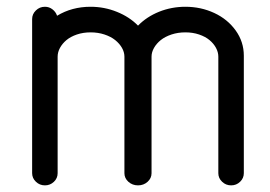

<svg xmlns="http://www.w3.org/2000/svg" viewBox="-20 -559 813 579"><path d="M715.3 -36.9Q715.3 -21.7 704.1 -10.9Q692.9 0 677 0Q661.1 0 649.8 -10.9Q638.4 -21.7 638.4 -36.6V-388.2Q638.4 -401.6 631.3 -414.7Q624.3 -427.7 611.8 -438.1Q599.4 -448.5 580.3 -455Q561.3 -461.4 539.1 -461.4Q516.6 -461.4 497.2 -455Q477.8 -448.5 464.8 -438.1Q451.9 -427.7 444.5 -414.7Q437 -401.6 437 -388.2V-36.6Q437 -21.5 425 -10.7Q413.1 0 396.2 0Q379.4 0 367.3 -10.7Q355.2 -21.5 355.2 -36.6V-388.2Q355.2 -401.6 347.8 -414.7Q340.3 -427.7 327.4 -438.1Q314.5 -448.5 295 -455Q275.6 -461.4 253.2 -461.4Q231 -461.4 211.9 -455Q192.9 -448.5 180.4 -438.1Q168 -427.7 160.9 -414.7Q153.8 -401.6 153.8 -388.2V-36.6Q153.8 -21.5 142.5 -10.7Q131.1 0 115.5 0Q99.6 0 88.3 -10.9Q76.9 -21.7 76.9 -36.9V-501.5Q76.9 -516.6 88.3 -527.6Q99.6 -538.6 115.5 -538.6Q128.2 -538.6 138.3 -530.8Q148.4 -522.9 152.1 -511.5Q196.8 -538.6 253.2 -538.6Q294.7 -538.6 332.5 -523.3Q370.4 -508.1 396.2 -481.7Q422.4 -508.5 459.8 -523.6Q497.3 -538.6 539.1 -538.6Q585.7 -538.6 626 -519.9Q666.3 -501.2 690.8 -467Q715.3 -432.9 715.3 -390.9Z"/></svg>

Font: Tecnico
Style: Grueso
Weight: 700
Version: Version 1.3